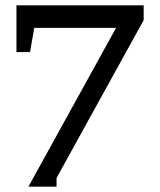

<svg xmlns="http://www.w3.org/2000/svg" viewBox="-20 -691 603 723"><path d="M521 -615 193 -21V12H87L417 -586H109L93 -495H42V-671H521Z"/></svg>

Font: Apparatus SIL
Style: Regular
Weight: 400
Version: Version 1.0